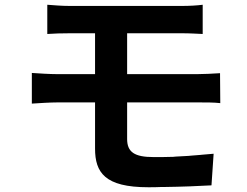

<svg xmlns="http://www.w3.org/2000/svg" viewBox="-20 -754 1040 808"><path d="M870 26 879 -107C863 -106 848 -104 832 -103L822 -102C809 -101 796 -100 784 -99L774 -98C756 -97 738 -96 719 -95L709 -94C682 -93 655 -93 626 -93C546 -93 515 -114 515 -169V-323H821C845 -323 882 -323 907 -320L906 -446C880 -444 832 -442 810 -442H515V-614H745C781 -614 807 -612 833 -611V-734C810 -731 779 -729 745 -729H274C238 -729 208 -732 179 -734V-611C208 -613 238 -614 274 -614H380V-442H221C190 -442 142 -445 114 -447V-318C144 -320 192 -323 221 -323H380V-129C380 -28 421 34 604 34C621 34 639 34 657 33H668C744 32 820 29 870 26Z"/></svg>

Font: Glow Sans TC Normal
Style: Bold
Weight: 700
Designer: Ryoko NISHIZUKA (kana, bopomofo & ideographs); Paul D. Hunt (Latin, Greek & Cyrillic); Sandoll Communications, Soo-young
Version: Version 0.93